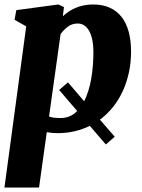

<svg xmlns="http://www.w3.org/2000/svg" viewBox="-21 -588 638 862"><path d="M96.7 -469.7 44.4 -499 52.2 -542.5 240.7 -567.9 266.1 -556.2 261.2 -515.1Q272.5 -525.9 286.6 -535.4Q300.8 -544.9 317.6 -552.2Q334.5 -559.6 354.2 -563.7Q374 -567.9 397 -567.9Q439.5 -567.9 471.2 -553.7Q502.9 -539.6 524.4 -512.5Q545.9 -485.4 556.6 -446Q567.4 -406.7 567.4 -356.4Q567.4 -308.1 557.9 -263.4Q548.3 -218.8 530.5 -179.7Q512.7 -140.6 486.6 -107.9Q460.4 -75.2 427.7 -50.8L494.1 25.9L454.1 60.5L382.3 -22.9Q350.1 -7.3 314.2 1.2Q278.3 9.8 238.3 9.8Q212.9 9.8 189 5.4L154.3 253.9H-1ZM284.2 -218.3 356.9 -133.3Q367.7 -154.8 375.7 -180.7Q383.8 -206.5 388.7 -235.1Q393.6 -263.7 396 -294.4Q398.4 -325.2 398.4 -356Q398.4 -381.3 394.3 -404.3Q390.1 -427.2 381.6 -444.6Q373 -461.9 359.6 -472.2Q346.2 -482.4 328.1 -482.4Q302.2 -482.4 283.7 -468.3Q265.1 -454.1 251 -435.1L199.2 -64.9Q209.5 -61 222.2 -59.6Q234.9 -58.1 251 -58.1Q273.9 -58.1 292.2 -66.2Q310.5 -74.2 325.7 -89.4L244.6 -184.1Z"/></svg>

Font: Merriweather UltraBold
Style: Italic
Weight: 900
Italic angle: -7°
Designer: Eben Sorkin ( eben@eyebytes.com )
Foundry: Eben Sorkin ( eben@eyebytes.com )
Version: Version 1.52; ttfautohint (v1.4.1)